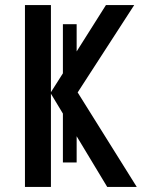

<svg xmlns="http://www.w3.org/2000/svg" viewBox="-20 -734 557 754"><path d="M281 -96H227V-288L180 -366V0H78V-714H180V-372L227 -446V-639H281V-532L396 -714H507L285 -371L517 0H401L281 -199Z"/></svg>

Font: Noto Sans Condensed Medium
Style: Regular
Weight: 500
Width: 3
Designer: Monotype Design Team
Foundry: Monotype Imaging Inc.
Version: Version 2.013; ttfautohint (v1.8.4.7-5d5b)